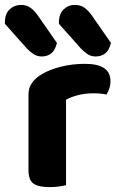

<svg xmlns="http://www.w3.org/2000/svg" viewBox="-60 -755 485 782"><path d="M209 -1Q199 2 181 4.5Q163 7 141 7Q96 7 76 -7.5Q56 -22 56 -64V-369Q56 -397 70 -417Q84 -437 109 -452Q142 -472 188.5 -483.5Q235 -495 286 -495Q390 -495 390 -425Q390 -408 385 -394Q380 -380 374 -370Q351 -375 318 -375Q289 -375 260 -368Q231 -361 209 -349ZM-40 -658V-664Q-40 -699 -20.5 -717Q-1 -735 26 -735Q48 -735 64 -723.5Q80 -712 94 -692L172 -580Q164 -549 148 -537Q132 -525 110 -525Q92 -525 77 -534.5Q62 -544 49 -558ZM180 -658V-663Q180 -698 199 -716.5Q218 -735 245 -735Q268 -735 284 -723.5Q300 -712 314 -692L392 -580Q384 -549 368 -537Q352 -525 329 -525Q311 -525 296.5 -534.5Q282 -544 269 -558Z"/></svg>

Font: Baloo Paaji 2
Style: Bold
Weight: 700
Designer: Shuchita Grover, Noopur Datye and Ek Type
Foundry: Ek Type
Version: Version 1.640;hotconv 1.0.111;makeotfexe 2.5.65597; ttfautoh